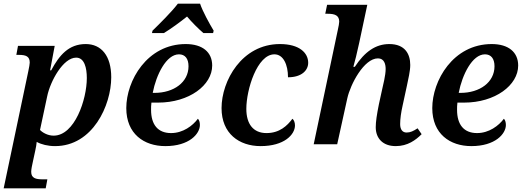

<svg xmlns="http://www.w3.org/2000/svg" viewBox="-41 -786 2853 1046"><path d="M113 -397 -21 240H208L217 191H192C154 191 129 185 129 150C129 137 134 113 137 100L151 35C155 19 158 -2 159 -13C184 1 220 10 259 10C464 10 565 -212 565 -365C565 -482 511 -546 426 -546C333 -546 282 -485 238 -403H232L257 -536H57L48 -487H62C100 -487 121 -479 121 -445C121 -438 118 -420 113 -397ZM251 -47C218 -47 189 -65 177 -78L216 -261C233 -344 303 -472 374 -472C419 -472 432 -416 432 -361C432 -244 366 -47 251 -47Z M790 -619 787 -606H852C889 -628 942 -667 978 -696C1002 -667 1041 -628 1067 -606H1120L1123 -619C1100 -657 1063 -724 1049 -766H928C893 -720 829 -657 790 -619ZM860 10C990 10 1048 -57 1048 -105C1048 -120 1044 -133 1037 -139C1009 -101 956 -61 891 -61C819 -61 782 -107 782 -188C782 -199 782 -213 784 -227H820C990 -227 1115 -322 1115 -429C1115 -502 1062 -546 971 -546C760 -546 647 -346 647 -197C647 -57 743 10 860 10ZM801 -280H791C810 -379 865 -490 934 -490C967 -490 986 -467 986 -425C986 -338 906 -280 801 -280Z M1379 10C1508 10 1566 -53 1566 -103C1566 -119 1560 -133 1552 -139C1524 -101 1482 -61 1411 -61C1339 -61 1301 -110 1301 -193C1301 -298 1360 -490 1454 -490C1503 -490 1528 -433 1528 -365C1604 -365 1638 -404 1638 -444C1638 -498 1590 -546 1484 -546C1276 -546 1166 -345 1166 -197C1166 -58 1262 10 1379 10Z M2115 10C2180 10 2224 -23 2256 -55L2234 -87C2211 -72 2195 -64 2174 -64C2152 -64 2139 -80 2139 -110C2139 -139 2144 -173 2152 -209L2176 -320C2183 -355 2194 -398 2194 -432C2194 -492 2165 -546 2080 -546C2005 -546 1946 -504 1892 -422H1884C1891 -445 1905 -501 1916 -553L1960 -760H1741L1731 -711H1745C1785 -711 1807 -701 1807 -668C1807 -661 1804 -642 1799 -621L1668 0H1796L1851 -250C1868 -327 1942 -468 2018 -468C2053 -468 2060 -435 2060 -410C2060 -376 2046 -322 2040 -295L2023 -217C2012 -162 2006 -123 2006 -93C2006 -32 2045 10 2115 10Z M2527 10C2657 10 2715 -57 2715 -105C2715 -120 2711 -133 2704 -139C2676 -101 2623 -61 2558 -61C2486 -61 2449 -107 2449 -188C2449 -199 2449 -213 2451 -227H2487C2657 -227 2782 -322 2782 -429C2782 -502 2729 -546 2638 -546C2427 -546 2314 -346 2314 -197C2314 -57 2410 10 2527 10ZM2468 -280H2458C2477 -379 2532 -490 2601 -490C2634 -490 2653 -467 2653 -425C2653 -338 2573 -280 2468 -280Z"/></svg>

Font: Noto Serif SemiBold
Style: Italic
Weight: 600
Italic angle: -12°
Designer: Monotype Design Team
Foundry: Monotype Imaging Inc.
Version: Version 2.014